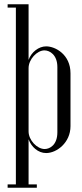

<svg xmlns="http://www.w3.org/2000/svg" viewBox="-20 -719 389 907"><path d="M115 -98V-397C115 -439 155 -481 190 -481C215 -481 251 -460 251 -402V-94C251 -35 216 -15 191 -15C155 -15 115 -57 115 -98ZM16 152V168H154V152H115V-61C128 -25 160 4 198 4C248 4 313 -45 313 -123V-373C313 -461 242 -500 198 -500C163 -500 128 -473 115 -436V-699H16V-683H55V152Z"/></svg>

Font: Emberly
Style: Regular
Weight: 400
Designer: Rajesh Rajput
Foundry: Rajesh Rajput
Version: Version 1.000